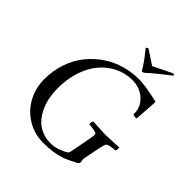

<svg xmlns="http://www.w3.org/2000/svg" viewBox="-220 -964 1121 1121"><g transform="rotate(45 340.5 -404.0)"><path d="M571.3 -482.4Q574.7 -540 531.5 -580.1Q488.3 -620.1 425.8 -620.1Q368.7 -620.1 318.4 -595.7Q268.1 -571.3 230.7 -527.6Q193.4 -483.9 171.6 -418.5Q149.9 -353 150.4 -275.4Q150.4 -239.3 157 -204.1Q163.6 -168.9 178.7 -135.5Q193.8 -102.1 216.1 -76.7Q238.3 -51.3 272 -35.9Q305.7 -20.5 346.7 -20.5Q378.4 -20.5 407.7 -30.8Q437 -41 456.1 -53.7Q464.4 -59.1 465.8 -70.3L485.4 -170.9Q497.1 -228.5 495.1 -243.2Q494.6 -250 469.7 -254.4Q444.8 -258.8 430.7 -258.8Q428.2 -262.2 429.7 -272.9Q431.2 -283.7 435.5 -287.1Q528.3 -282.2 541 -282.2Q553.2 -282.2 648.4 -287.1Q651.4 -283.2 649.9 -272.9Q648.4 -262.7 644.5 -258.8Q631.3 -258.8 608.4 -254.4Q585.4 -250 582 -243.2Q575.2 -229.5 563.5 -170.9L549.8 -101.6Q546.9 -92.3 549.3 -79.8Q551.8 -67.4 551.8 -66.4Q551.8 -55.7 530.3 -44.9Q480.5 -19 453.1 -10.3Q396 7.8 316.4 7.8Q243.2 7.8 183.3 -28.6Q123.5 -64.9 90.6 -126Q57.6 -187 57.6 -258.8Q57.6 -330.6 79.3 -394Q101.1 -457.5 139.2 -504.4Q177.2 -551.3 227.3 -585Q277.3 -618.7 335.4 -635Q393.6 -651.4 454.1 -650.4Q511.7 -649.4 611.3 -625Q610.4 -604 606 -544.2Q601.6 -484.4 601.6 -482.4Q601.6 -477.5 593.8 -477.5Q581.1 -477.5 571.3 -482.4ZM433.6 -694.3Q427.2 -694.3 423.8 -701.2Q416.5 -713.9 409.7 -724.4Q402.8 -734.9 394.8 -746.1Q386.7 -757.3 381.6 -763.9Q376.5 -770.5 365 -784.9Q353.5 -799.3 347.7 -806.6Q348.1 -811 352.8 -813.7Q357.4 -816.4 362.3 -816.4L449.2 -758.8Q522.5 -793.9 566.4 -816.4Q570.8 -816.4 573.7 -813.7Q576.7 -811 576.2 -806.6Q568.4 -800.8 548.1 -784.9Q527.8 -769 520.8 -763.4Q513.7 -757.8 499.3 -746.1Q484.9 -734.4 472.9 -724.1Q460.9 -713.9 447.3 -701.2Q438.5 -694.3 433.6 -694.3Z"/></g></svg>

Font: Crimson
Style: Italic
Weight: 400
Italic angle: -11°
Version: Version 0.8